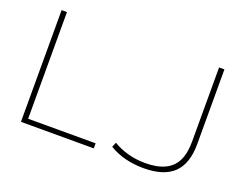

<svg xmlns="http://www.w3.org/2000/svg" viewBox="-114 -950 1493 1179"><g transform="rotate(20 632.5 -360.0)"><path d="M106 0V-730H141V-33H582V0ZM910 10Q846 10 789 -4.5Q732 -19 685 -48L698 -79Q743 -52 796 -37.5Q849 -23 909 -23Q986 -23 1036.5 -47Q1087 -71 1111 -120Q1135 -169 1135 -245V-730H1170V-242Q1170 -114 1106 -52Q1042 10 910 10Z"/></g></svg>

Font: M PLUS 1 ExtraLight
Style: Regular
Weight: 250
Version: Version 1.001